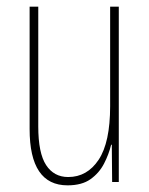

<svg xmlns="http://www.w3.org/2000/svg" viewBox="-20 -547 448 577"><path d="M337 -527V0H317L316 -112H314Q307 -83 292.5 -55Q278 -27 252 -8.5Q226 10 183 10Q69 10 69 -159V-527H95V-167Q95 -87 118.5 -51Q142 -15 185 -15Q242 -15 276.5 -67Q311 -119 311 -228V-527Z"/></svg>

Font: Noto Sans Sinhala UI ExtraCondensed Thin
Style: Regular
Weight: 100
Width: 2
Designer: Jelle Bosma - Monotype Design Team
Foundry: Monotype Imaging Inc.
Version: Version 2.006; ttfautohint (v1.8.4.7-5d5b)